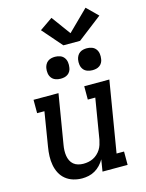

<svg xmlns="http://www.w3.org/2000/svg" viewBox="-143 -1074 887 1167"><g transform="rotate(-15 300.0 -490.5)"><path d="M226 8Q198 8 171 0Q144 -8 123 -25Q102 -42 89.5 -66Q77 -90 72 -117.5Q67 -145 68 -173.5Q69 -202 74 -231L109 -446H63V-530H220L168 -217Q165 -200 164.5 -183Q164 -166 166.5 -150Q169 -134 176 -119.5Q183 -105 195 -95Q207 -85 223 -80.5Q239 -76 256 -76Q272 -76 287.5 -79Q303 -82 317.5 -89Q332 -96 344.5 -107.5Q357 -119 365.5 -132.5Q374 -146 379 -161.5Q384 -177 387 -192L429 -446H382V-530H540L466 -84H513V0H355L367 -74Q356 -55 341 -39Q326 -23 307 -12Q288 -1 267 3.5Q246 8 226 8ZM456 -611Q440 -611 424.5 -616.5Q409 -622 399.5 -634.5Q390 -647 387.5 -663.5Q385 -680 388 -697Q390 -708 396 -719Q402 -730 412 -737Q422 -744 433.5 -746.5Q445 -749 456 -749Q473 -749 488 -743.5Q503 -738 512.5 -725.5Q522 -713 524.5 -696.5Q527 -680 524 -663Q523 -652 517 -641Q511 -630 501 -623Q491 -616 479.5 -613.5Q468 -611 456 -611ZM256 -611Q240 -611 224.5 -616.5Q209 -622 199.5 -634.5Q190 -647 187.5 -663.5Q185 -680 188 -697Q190 -708 196 -719Q202 -730 212 -737Q222 -744 233.5 -746.5Q245 -749 256 -749Q273 -749 288 -743.5Q303 -738 312.5 -725.5Q322 -713 324.5 -696.5Q327 -680 324 -663Q323 -652 317 -641Q311 -630 301 -623Q291 -616 279.5 -613.5Q268 -611 256 -611ZM324 -803 216 -927 297 -983 385 -863 513 -989 582 -921 429 -803Z"/></g></svg>

Font: Iosevka Curly Slab MdExObl
Style: Regular
Weight: 500
Width: 7
Italic angle: -9°
Monospace: yes
Designer: Belleve Invis
Foundry: Belleve Invis
Version: Version 11.1.0; ttfautohint (v1.8.3)